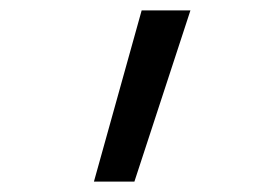

<svg xmlns="http://www.w3.org/2000/svg" viewBox="-20 -792 540 370"><path d="M161 -442 253 -772H347L239 -442Z"/></svg>

Font: Iosevka srxl
Style: Regular
Weight: 400
Monospace: yes
Designer: Belleve Invis
Foundry: Belleve Invis
Version: Version 33.0.1; ttfautohint (v1.8.3)